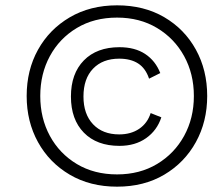

<svg xmlns="http://www.w3.org/2000/svg" viewBox="-20 -690 840 720"><path d="M419 10Q318 10 241.5 -35Q165 -80 122.5 -157Q80 -234 80 -330Q80 -427 122.5 -503.5Q165 -580 241.5 -625Q318 -670 419 -670Q520 -670 596 -625.5Q672 -581 714.5 -504Q757 -427 757 -330Q757 -234 714.5 -157Q672 -80 596 -35Q520 10 419 10ZM419 -36Q504 -36 569 -75Q634 -114 670.5 -180.5Q707 -247 707 -330Q707 -413 670.5 -479.5Q634 -546 569 -585Q504 -624 419 -624Q333 -624 268 -585Q203 -546 167 -479.5Q131 -413 131 -330Q131 -247 167 -180.5Q203 -114 268 -75Q333 -36 419 -36ZM428 -143Q343 -143 294.5 -192.5Q246 -242 246 -328Q246 -414 294.5 -463.5Q343 -513 428 -513Q486 -513 524.5 -487.5Q563 -462 581 -416L539 -395Q526 -434 498 -452Q470 -470 427 -470Q365 -470 329 -432.5Q293 -395 293 -328Q293 -262 329 -224Q365 -186 427 -186Q471 -186 502 -207Q533 -228 545 -266L585 -250Q569 -201 528 -172Q487 -143 428 -143Z"/></svg>

Font: Kantumruy Pro Light
Style: Italic
Weight: 300
Italic angle: -13°
Version: Version 1.002